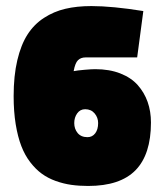

<svg xmlns="http://www.w3.org/2000/svg" viewBox="-20 -613 528 639"><path d="M227.1 -203.4Q227.1 -184.1 238.4 -170.3Q249.8 -156.5 271.2 -156.5Q287.1 -156.5 296.9 -169.3Q306.6 -182.1 306.6 -203.4Q306.6 -221.7 294.9 -235.6Q283.2 -249.5 263.4 -249.5Q246.8 -249.5 236.9 -235.7Q227.1 -221.9 227.1 -203.4ZM25.4 -293.2Q25.4 -360.8 37.6 -412.5Q49.8 -464.1 71.5 -498Q93.3 -532 126.1 -553.3Q158.9 -574.7 197.4 -583.7Q235.8 -592.8 284.2 -592.8Q353.8 -592.8 457 -576.2L436.5 -421.9H264.6Q249.3 -421.9 239.7 -412.8Q230.2 -403.8 225.1 -376.2Q237.3 -378.7 260.9 -380.7Q284.4 -382.8 296.9 -382.8Q344 -382.8 380.2 -368.7Q416.5 -354.5 438.5 -329.7Q460.4 -304.9 471.4 -273.6Q482.4 -242.2 482.4 -205.3Q482.4 -99.1 431.2 -46.6Q379.9 5.9 273.4 5.9Q243.2 5.9 217.2 2.2Q191.2 -1.5 165.4 -10.7Q139.6 -20 119.1 -34.9Q98.6 -49.8 80.7 -73.1Q62.7 -96.4 50.9 -127.1Q39.1 -157.7 32.2 -199.8Q25.4 -241.9 25.4 -293.2Z"/></svg>

Font: Digitalt
Style: Medium
Weight: 500
Designer: gluk
Foundry: gluk
Version: Version 0.60